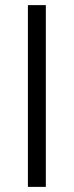

<svg xmlns="http://www.w3.org/2000/svg" viewBox="-20 -730 288 750"><path d="M159 0V-710H89V0Z"/></svg>

Font: Raleway Reg
Style: Regular
Weight: 400
Designer: Matt McInerney, Pablo Impallari, Rodrigo Fuenzalida
Foundry: Matt McInerney, Pablo Impallari, Rodrigo Fuenzalida
Version: Version 3.00 July 28, 2015